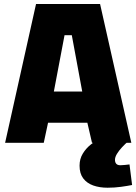

<svg xmlns="http://www.w3.org/2000/svg" viewBox="-20 -694 662 933"><path d="M4.8 0 155.1 -674.5H466.3L618.2 0H427.1L404.5 -97.6H213.5L192.6 0ZM241.7 -249.1H379.6L328.9 -522.9H293.6ZM502.9 218.2Q463.8 218.2 433 207.3Q402.3 196.3 384.5 172.9Q366.6 149.4 366.6 111.1Q366.6 78.2 382.3 52.5Q398 26.7 421.8 7.9Q445.6 -11 469.8 -22.1L605.5 -9.3Q588.2 5.1 573 21.6Q557.7 38 548.2 53.8Q538.7 69.6 538.7 82.6Q538.7 94.8 545 101.9Q551.3 109 565.1 109Q574.3 109 587.4 107.5Q600.4 106 609.3 105L621.9 205Q600.1 209.4 568.6 213.8Q537 218.2 502.9 218.2Z"/></svg>

Font: TitilliumWeb ExtraLight
Style: Regular
Weight: 400
Designer: Mohamed Gaber, Accademia di Belle Arti di Urbino and others
Foundry: Kief Type Foundry, Accademia di Belle Arti di Urbino and others
Version: Version 3.000; ttfautohint (v1.8.2)